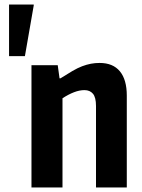

<svg xmlns="http://www.w3.org/2000/svg" viewBox="-20 -828 629 848"><path d="M129 -808V-804L90 -580H20V-808ZM119 -540H235L243 -482H247Q277 -501 300 -514.5Q323 -528 343 -535.5Q363 -543 381.5 -546.5Q400 -550 420 -550Q479 -550 509.5 -513Q540 -476 540 -406V0H404V-360Q404 -398 390.5 -414Q377 -430 353 -430Q331 -430 306.5 -420.5Q282 -411 256 -394V0H119Z"/></svg>

Font: Encode Sans Compressed
Style: Bold
Weight: 700
Designer: Pablo Impallari, Andres Torresi
Foundry: Pablo Impallari, Andres Torresi
Version: Version 1.000; ttfautohint (v1.00) -l 8 -r 50 -G 200 -x 14 -